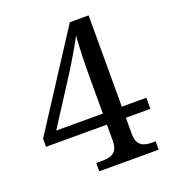

<svg xmlns="http://www.w3.org/2000/svg" viewBox="-131 -814 821 913"><g transform="rotate(-20 279.5 -357.0)"><path d="M215 0H516V-42H503C458 -42 421 -51 421 -114V-196H545V-252H421V-714H326L17 -237V-196H325V-114C325 -51 288 -42 243 -42H215ZM89 -252 242 -490C265 -526 319 -617 332 -644C327 -582 325 -495 325 -437V-252Z"/></g></svg>

Font: Noto Serif Balinese
Style: Regular
Weight: 400
Designer: Monotype Design Team
Foundry: Monotype Imaging Inc.
Version: Version 2.005